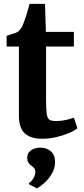

<svg xmlns="http://www.w3.org/2000/svg" viewBox="-20 -724 442 1015"><path d="M203 9.5Q141.5 9.5 110.8 -19.2Q80 -48 80 -112V-478H15V-534.5Q26.5 -539 38.8 -542.5Q51 -546 61.2 -549.8Q71.5 -553.5 77.5 -558.5Q84 -565 88.8 -571Q93.5 -577 97.5 -585.2Q101.5 -593.5 105.5 -604.5Q111 -617.5 116.5 -635Q122 -652.5 127.2 -670.8Q132.5 -689 136.5 -703.5H218L222.5 -555.5H370.5V-478H223.5V-198Q223.5 -145 227.2 -120.8Q231 -96.5 242.8 -90.2Q254.5 -84 277 -84Q302 -84 328.2 -89.8Q354.5 -95.5 370.5 -102L389.5 -46Q372.5 -32.5 343 -20Q313.5 -7.5 277 1Q240.5 9.5 203 9.5ZM271 133Q270.5 166.5 253.8 194.8Q237 223 214.8 242.8Q192.5 262.5 176 271.5H174.5L134 250.5L132.5 243.5Q145.5 237.5 156.2 218.8Q167 200 167 188Q167 172 160.2 164.8Q153.5 157.5 146.5 152.5Q138.5 147 131.2 137.2Q124 127.5 124 110Q124 89.5 135.8 77.8Q147.5 66 163.5 61.2Q179.5 56.5 189.5 56.5H192.5Q227.5 56.5 249.5 76.5Q271.5 96.5 271 133Z"/></svg>

Font: Merriweather Light 18pt
Style: Bold
Weight: 700
Version: Version 2.100